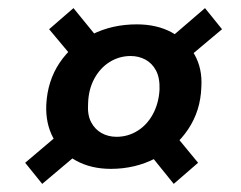

<svg xmlns="http://www.w3.org/2000/svg" viewBox="-20 -535 593 473"><path d="M253 -119Q204 -119 167 -139.5Q130 -160 111 -195.5Q92 -231 94 -277Q97 -336 127 -380.5Q157 -425 206.5 -450Q256 -475 317 -475Q366 -475 402.5 -455.5Q439 -436 459 -401Q479 -366 476 -320Q474 -262 443.5 -216.5Q413 -171 363 -145Q313 -119 253 -119ZM84 -82 42 -134 147 -223 199 -179ZM408 -82 337 -170 398 -219 468 -134ZM267 -198Q295 -198 318.5 -212.5Q342 -227 356.5 -253.5Q371 -280 373 -314Q374 -343 364.5 -361Q355 -379 338.5 -388Q322 -397 302 -397Q274 -397 250.5 -382.5Q227 -368 212.5 -341.5Q198 -315 197 -280Q195 -252 204.5 -234Q214 -216 230.5 -207Q247 -198 267 -198ZM173 -377 101 -463 161 -515 236 -423ZM415 -369 377 -422 485 -515 527 -463Z"/></svg>

Font: DM Sans SemiBold
Style: Italic
Weight: 600
Italic angle: -10°
Designer: Colophon Foundry, Jonny Pinhorn
Foundry: Colophon Foundry
Version: Version 4.004;gftools[0.9.30]